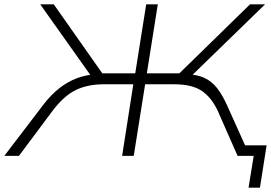

<svg xmlns="http://www.w3.org/2000/svg" viewBox="-41 -725 1260 893"><path d="M1115 148 1139 0H1089L1096 -49H1199L1168 148ZM-21 0 163 -241Q198 -286 236 -315.5Q274 -345 316 -361Q358 -377 408 -380L390 -361L146 -705H209L446 -368L426 -384H588L639 -705H693L642 -384H817L777 -368L1122 -705H1192L838 -361L832 -380Q881 -377 913 -361Q945 -345 968 -316Q991 -287 1012 -242L1121 0H1064L972 -209Q942 -273 896.5 -303Q851 -333 769 -333H634L581 0H527L579 -333H443Q365 -333 310 -305.5Q255 -278 203 -209L47 0Z"/></svg>

Font: Nunito Sans 7pt Expanded ExtraLight
Style: Italic
Weight: 250
Width: 7
Italic angle: -9°
Designer: Vernon Adams
Foundry: Vernon Adams
Version: Version 3.101;gftools[0.9.27]